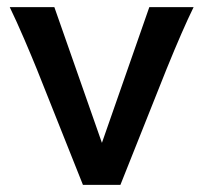

<svg xmlns="http://www.w3.org/2000/svg" viewBox="-20 -518 570 538"><path d="M446.8 -324.7 317.4 0H212.4L83 -324.7Q69.8 -357.4 48.1 -408Q26.4 -458.5 7.3 -498H132.3L265.6 -117.7L398.4 -498H522.5Q492.7 -437.5 446.8 -324.7Z"/></svg>

Font: Lesson One Medium
Style: Regular
Weight: 500
Designer: But Ko, Victor Gaultney, Annie Olsen, Julie Remington, Don Collingsworth, Eric Hays, Becca Hirsbrunner
Version: Version 1.100